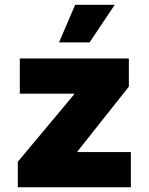

<svg xmlns="http://www.w3.org/2000/svg" viewBox="-20 -793 632 813"><path d="M55.4 0V-108L294 -393.5V-396.3H63.9V-545.5H525.6V-426.1L308.2 -152V-149.1H534.1V0ZM230.1 -613.6 298.3 -772.7H465.9L359.4 -613.6Z"/></svg>

Font: Inter UI Black
Style: Regular
Weight: 900
Designer: Rasmus Andersson
Foundry: rsms
Version: 3.2;8d6f07862